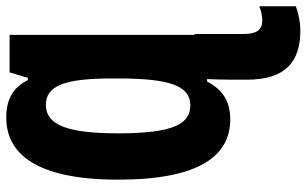

<svg xmlns="http://www.w3.org/2000/svg" viewBox="-208 -558 1005 630"><g transform="rotate(-90 295.0 -242.5)"><path d="M219 10C287 10 321 -24 343 -66H351C350 -39 349 -14 349 17V64C349 193 409 240 511 240C541 240 576 231 590 225V105C579 110 562 115 543 115C513 115 499 97 499 55V-107H496V-714H373L355 -654H348C326 -696 293 -725 225 -725C107 -725 21 -628 21 -358C21 -90 100 10 219 10ZM265 -121C203 -121 173 -178 173 -358C173 -525 201 -595 266 -595C329 -595 353 -534 353 -380V-357C353 -186 328 -121 265 -121Z"/></g></svg>

Font: Noto Sans Mono Condensed ExtraBold
Style: Regular
Weight: 800
Width: 3
Designer: Monotype Design Team
Foundry: Monotype Imaging Inc.
Version: Version 2.014